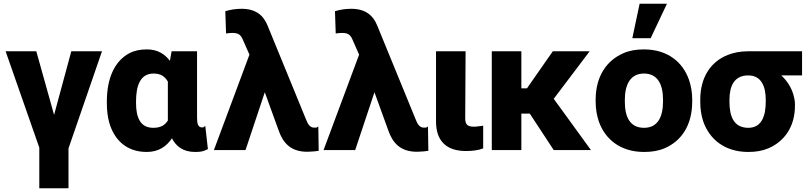

<svg xmlns="http://www.w3.org/2000/svg" viewBox="-20 -802 4327 1026"><path d="M10 -528 190 -13V204H346V-9L525 -528H361L269 -188L174 -528Z M551 -250C551 -213 555 -178 564 -146C589 -59 652 10 764 10C830 10 870 -21 899 -63C921 -19 960 10 1022 10C1048 10 1066 8 1086 -3L1091 -5L1077 -129L1067 -122C1066 -121 1065 -121 1060 -121C1037 -121 1033 -143 1033 -176V-528H897L888 -477C861 -512 824 -538 765 -538C730 -538 699 -532 672 -518C590 -475 551 -380 551 -260ZM707 -251V-260C707 -337 726 -409 800 -409C840 -409 861 -393 877 -366V-158C862 -134 840 -119 799 -119C728 -119 707 -177 707 -251Z M1123 0H1292L1395 -309L1469 -105C1492 -39 1533 9 1622 9C1648 8 1665 7 1683 4L1681 -126L1671 -120H1658C1634 -120 1623 -144 1614 -167L1410 -665C1388 -720 1347 -755 1271 -755C1240 -755 1208 -750 1184 -742L1188 -623C1200 -625 1210 -626 1223 -626C1256 -626 1268 -614 1279 -587L1313 -510Z M1709 0H1878L1981 -309L2055 -105C2078 -39 2119 9 2208 9C2234 8 2251 7 2269 4L2267 -126L2257 -120H2244C2220 -120 2209 -144 2200 -167L1996 -665C1974 -720 1933 -755 1857 -755C1826 -755 1794 -750 1770 -742L1774 -623C1786 -625 1796 -626 1809 -626C1842 -626 1854 -614 1865 -587L1899 -510Z M2310 -153C2310 -50 2364 5 2470 5C2507 5 2536 1 2562 -9V-130L2536 -127C2529 -126 2523 -125 2514 -125C2478 -125 2466 -136 2466 -171L2468 -528H2310Z M2608 0H2766V-195H2811L2939 0H3138L2939 -274L3131 -528H2934L2796 -330H2766V-528H2608Z M3163 -259C3163 -220 3169 -186 3180 -153C3213 -59 3294 10 3422 10C3463 10 3500 4 3532 -10C3623 -49 3679 -135 3679 -259V-269C3679 -308 3673 -342 3662 -375C3629 -469 3549 -538 3421 -538C3380 -538 3344 -532 3312 -518C3221 -479 3163 -393 3163 -269ZM3319 -259V-269C3319 -346 3346 -409 3421 -409C3497 -409 3523 -347 3523 -269V-259C3523 -181 3497 -119 3422 -119C3344 -119 3319 -180 3319 -259ZM3359 -598H3457L3544 -782H3398Z M3722 -259C3722 -220 3727 -186 3738 -153C3771 -59 3851 10 3979 10C4019 10 4054 4 4085 -9C4170 -45 4228 -123 4228 -237V-247C4228 -264 4224 -280 4220 -295C4208 -337 4185 -371 4155 -399H4266V-528H3978C3937 -528 3900 -521 3868 -508C3778 -472 3722 -389 3722 -269ZM3878 -259V-268C3878 -343 3904 -399 3978 -399C4048 -399 4072 -341 4072 -268V-259C4072 -184 4051 -119 3979 -119C3901 -119 3878 -180 3878 -259Z"/></svg>

Font: Asimov Pro
Style: Blk
Weight: 900
Designer: Google
Version: Version 2.000980; 2014